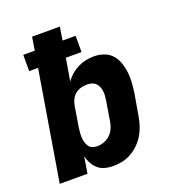

<svg xmlns="http://www.w3.org/2000/svg" viewBox="-135 -841 869 955"><g transform="rotate(-20 300.0 -363.5)"><path d="M302 8Q280 8 259 2.5Q238 -3 222.5 -16.5Q207 -30 197 -48.5Q187 -67 182 -87L168 0H21L117 -579H70V-665H131L142 -735H289L278 -665H347V-579H264L244 -460Q244 -460 244 -460Q244 -460 244 -460Q257 -479 274.5 -494Q292 -509 312 -519Q332 -529 353.5 -533.5Q375 -538 397 -538Q424 -538 449.5 -529Q475 -520 492 -500.5Q509 -481 517.5 -456Q526 -431 529 -404.5Q532 -378 530 -350Q528 -322 524 -295L505 -185Q501 -160 493.5 -136Q486 -112 473 -89.5Q460 -67 441 -48Q422 -29 399.5 -16Q377 -3 352 2.5Q327 8 302 8ZM261 -112Q279 -112 297 -118.5Q315 -125 329 -138Q343 -151 351 -168.5Q359 -186 362 -204L380 -314Q382 -327 382.5 -339.5Q383 -352 381 -363.5Q379 -375 374 -386Q369 -397 360.5 -404.5Q352 -412 340.5 -415Q329 -418 316 -418Q300 -418 284 -413.5Q268 -409 255 -398.5Q242 -388 234.5 -373Q227 -358 224 -342L206 -232Q204 -219 203 -205.5Q202 -192 202.5 -179Q203 -166 206.5 -154Q210 -142 217 -131.5Q224 -121 235.5 -116.5Q247 -112 261 -112Z"/></g></svg>

Font: Iosevka Curly HvExObl
Style: Regular
Weight: 900
Width: 7
Italic angle: -9°
Monospace: yes
Designer: Belleve Invis
Foundry: Belleve Invis
Version: Version 11.1.0; ttfautohint (v1.8.3)